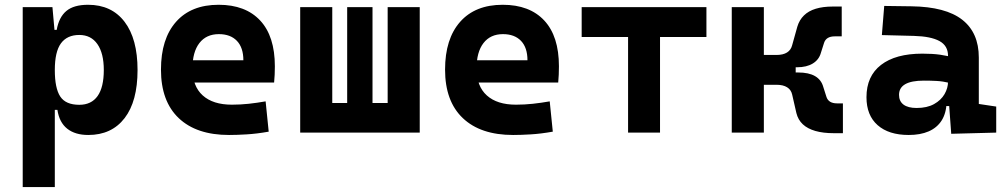

<svg xmlns="http://www.w3.org/2000/svg" viewBox="-20 -547 4142 792"><path d="M73.7 224.6V-517.6H196.3L206.1 -408.2V224.6ZM344.2 9.8Q290 9.8 257.3 -16.1Q224.6 -42 216.8 -93.8H170.9L206.1 -258.3Q206.1 -183.1 228.5 -148.9Q251 -114.7 307.1 -114.7Q356.9 -114.7 382.6 -150.9Q408.2 -187 408.2 -258.3Q408.2 -327.1 381.8 -365Q355.5 -402.8 307.1 -402.8Q256.8 -402.8 231.4 -368.2Q206.1 -333.5 206.1 -258.3L175.8 -423.8H213.9Q223.1 -476.1 253.7 -501.7Q284.2 -527.3 343.3 -527.3Q440.4 -527.3 493.9 -457Q547.4 -386.7 547.4 -258.3Q547.4 -128.9 493.9 -59.6Q440.4 9.8 344.2 9.8Z M924.8 9.8Q790.4 9.8 717.2 -59.8Q644 -129.4 644 -259.8Q644 -386.7 706.2 -457Q768.4 -527.3 881.8 -527.3Q992.6 -527.3 1053.2 -462.4Q1113.8 -397.4 1113.8 -273.4Q1113.8 -238.3 1110.7 -206.5H731V-298.3H983.9Q983.9 -350.5 957.3 -378.4Q930.7 -406.2 882.8 -406.2Q831.1 -406.2 802.5 -369.4Q773.9 -332.5 773.9 -264.6Q773.9 -191.5 816.2 -153.4Q858.5 -115.2 936.5 -115.2Q971.7 -115.2 1005.9 -118.9Q1040 -122.6 1075.7 -128.9L1088.4 -3.9Q1038.8 4.9 997.6 7.3Q956.5 9.8 924.8 9.8Z M1579.1 0V-517.6H1711.4V0ZM1238.8 0V-122.1H1693.4V0ZM1218.3 0V-517.6H1350.6V0ZM1412.1 0V-517.6H1516.6V0Z M2096.7 9.8Q1962.3 9.8 1889.1 -59.8Q1815.9 -129.4 1815.9 -259.8Q1815.9 -386.7 1878.1 -457Q1940.3 -527.3 2053.7 -527.3Q2164.5 -527.3 2225.1 -462.4Q2285.6 -397.4 2285.6 -273.4Q2285.6 -238.3 2282.6 -206.5H1902.8V-298.3H2155.8Q2155.8 -350.5 2129.2 -378.4Q2102.5 -406.2 2054.7 -406.2Q2002.9 -406.2 1974.4 -369.4Q1945.8 -332.5 1945.8 -264.6Q1945.8 -191.5 1988.1 -153.4Q2030.4 -115.2 2108.4 -115.2Q2143.6 -115.2 2177.8 -118.9Q2211.9 -122.6 2247.6 -128.9L2260.3 -3.9Q2210.7 4.9 2169.5 7.3Q2128.3 9.8 2096.7 9.8Z M2570.8 0V-517.6H2702.6V0ZM2379.4 -394.5V-517.6H2894V-394.5Z M3191.4 -269.5 3183.1 -320.3Q3210.4 -320.3 3226.6 -330.6Q3242.7 -340.8 3247.6 -360.4L3269 -437Q3277.3 -464.8 3296.4 -483.4Q3315.4 -502 3345.2 -511Q3375 -520 3414.6 -520H3452.1V-397H3422.9Q3405.8 -397 3394.8 -390.4Q3383.8 -383.8 3379.4 -370.6L3366.2 -329.1Q3358.4 -300.8 3333 -285.2Q3307.6 -269.5 3267.6 -269.5ZM2998.5 0V-517.6H3130.9V0ZM3123.5 -197.3V-320.3H3262.2V-197.3ZM3419.4 2.4Q3375.5 2.4 3343.3 -6.8Q3311 -16.1 3291.5 -34.4Q3272 -52.7 3265.1 -80.6L3247.6 -157.2Q3243.2 -176.8 3226.8 -187Q3210.4 -197.3 3183.1 -197.3L3191.4 -248H3272.5Q3359.4 -248 3376 -188.5L3389.2 -147Q3393.6 -133.8 3404.5 -127.2Q3415.5 -120.6 3432.6 -120.6H3457V2.4Z M3903.8 4.9 3892.6 -148.4 3890.6 -215.8V-316.9Q3890.6 -358.4 3855.2 -377.7Q3819.8 -397 3750 -398.9L3617.7 -402.3L3627.4 -522.5L3740.2 -521Q3880.9 -519 3949.2 -465.6Q4017.6 -412.1 4017.6 -309.6V-118.2L4089.4 -107.4V0ZM3728.5 9.8Q3646 9.8 3600.1 -30.8Q3554.2 -71.3 3554.2 -146Q3554.2 -232.9 3614.3 -279.3Q3674.3 -325.7 3784.7 -325.7Q3827.1 -325.7 3858.2 -321.3Q3889.2 -316.9 3920.9 -307.6L3899.4 -204.6Q3868.2 -211.9 3843.3 -213.1Q3818.4 -214.4 3791 -214.4Q3688.5 -214.4 3688.5 -155.8Q3688.5 -129.4 3707 -115.5Q3725.6 -101.6 3761.2 -101.6Q3804.2 -101.6 3833 -117.7Q3861.8 -133.8 3876.2 -158.7Q3890.6 -183.6 3890.6 -210V-242.2L3909.2 -109.4H3867.7L3884.8 -125Q3883.3 -80.1 3864.3 -50Q3845.2 -20 3810.8 -5.1Q3776.4 9.8 3728.5 9.8Z"/></svg>

Font: Cascadia Code PL
Style: Regular
Weight: 400
Monospace: yes
Designer: Aaron Bell
Foundry: Saja Typeworks
Version: Version 2102.003